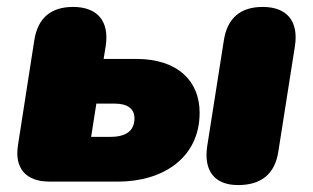

<svg xmlns="http://www.w3.org/2000/svg" viewBox="-20 -524 902 554"><path d="M123 0H321C448 0 556 -67 556 -199C556 -289 494 -354 373 -354H279L285 -391C296 -463 261 -504 191 -504C127 -504 89 -472 79 -408L32 -106C21 -38 55 0 123 0ZM297 -129H243L258 -225H312C349 -225 368 -209 368 -183C368 -143 339 -129 297 -129ZM667 10C734 10 773 -22 783 -86L831 -391C842 -463 808 -504 738 -504C674 -504 636 -472 626 -408L578 -103C567 -31 599 10 667 10Z"/></svg>

Font: SN Pro Black
Style: Italic
Weight: 900
Italic angle: -9°
Designer: Tobias Whetton
Foundry: Supernotes
Version: Version 1.001;Glyphs 3.2 (3249)